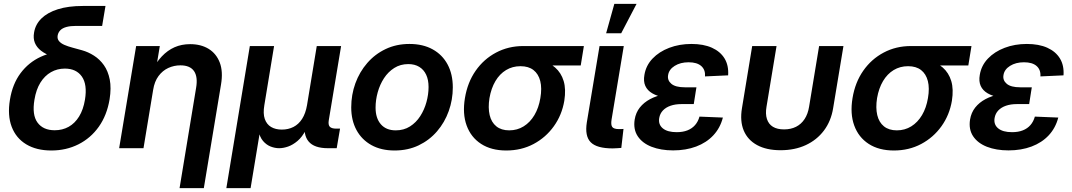

<svg xmlns="http://www.w3.org/2000/svg" viewBox="-20 -758 5482 982"><path d="M242.7 11.7Q166.5 11.7 114.3 -19.8Q62 -51.3 39.8 -109.6Q17.6 -168 30.8 -248Q43.9 -328.6 85.2 -383.8Q126.5 -439 188.5 -467.5Q250.5 -496.1 326.2 -496.1L318.4 -449.2Q276.9 -457.5 244.1 -469.7Q211.4 -481.9 189.7 -498.8Q168 -515.6 158.4 -538.8Q148.9 -562 154.3 -591.8Q161.1 -633.3 191.9 -663.6Q222.7 -693.8 275.9 -710.7Q329.1 -727.5 403.3 -727.5H519.5L502.4 -625.5H368.7Q339.4 -625.5 319.3 -619.9Q299.3 -614.3 288.6 -603.3Q277.8 -592.3 274.9 -576.7Q272 -559.6 281.7 -547.9Q291.5 -536.1 309.6 -528.3Q327.6 -520.5 351.3 -514.2Q375 -507.8 399.4 -501Q431.2 -492.2 460.7 -473.4Q490.2 -454.6 511.5 -424.6Q532.7 -394.5 541.3 -351.3Q549.8 -308.1 540.5 -250Q526.9 -168.5 485.4 -109.9Q443.8 -51.3 381.1 -19.8Q318.4 11.7 242.7 11.7ZM259.8 -91.8Q299.3 -91.8 331.1 -109.4Q362.8 -127 384.5 -162.1Q406.2 -197.3 414.6 -248.5Q427.2 -325.7 398.7 -366.5Q370.1 -407.2 311.5 -407.2Q272.9 -407.2 240.7 -388.9Q208.5 -370.6 186.5 -335.2Q164.6 -299.8 156.2 -248Q143.1 -170.4 171.9 -131.1Q200.7 -91.8 259.8 -91.8Z M763.2 -297.9 713.9 0H589.4L676.3 -522.5H797.4L775.4 -390.1L754.4 -392.1Q778.3 -438.5 807.6 -469.5Q836.9 -500.5 872.8 -516.4Q908.7 -532.2 952.6 -532.2Q1007.8 -532.2 1047.1 -508.1Q1086.4 -483.9 1104 -438Q1121.6 -392.1 1110.4 -325.7L1022.5 204.1H898.4L982.9 -308.1Q992.7 -364.7 972.4 -394.3Q952.1 -423.8 902.8 -423.8Q870.1 -423.8 840.8 -410.4Q811.5 -397 790.8 -369.1Q770 -341.3 763.2 -297.9Z M1137.7 204.1 1257.8 -522.5H1381.8L1332 -220.2Q1324.7 -177.2 1334.2 -149.7Q1343.8 -122.1 1366.5 -108.6Q1389.2 -95.2 1421.4 -95.2Q1454.1 -95.2 1480.7 -108.6Q1507.3 -122.1 1525.1 -149.9Q1543 -177.7 1550.3 -220.2L1600.1 -522.5H1724.6L1661.6 -143.1Q1657.7 -120.1 1666.5 -110.1Q1675.3 -100.1 1700.2 -100.1H1719.2L1702.1 0H1657.2Q1587.4 0 1558.6 -34.2Q1529.8 -68.4 1540.5 -133.3L1548.8 -182.6H1571.3Q1562.5 -128.4 1543.9 -92.8Q1525.4 -57.1 1501.7 -37.1Q1478 -17.1 1453.6 -8.5Q1429.2 0 1407.7 0Q1386.2 0 1364.3 -8.5Q1342.3 -17.1 1325.2 -37.1Q1308.1 -57.1 1301.3 -92.8Q1294.4 -128.4 1303.2 -182.6H1325.7L1261.7 204.1Z M1998 11.7Q1929.2 11.7 1879.6 -15.9Q1830.1 -43.5 1803.2 -93Q1776.4 -142.6 1776.4 -209Q1776.4 -273.4 1797.6 -331.8Q1818.8 -390.1 1858.2 -435.5Q1897.5 -481 1952.4 -507.1Q2007.3 -533.2 2074.2 -533.2Q2143.1 -533.2 2192.9 -505.6Q2242.7 -478 2269.3 -428.2Q2295.9 -378.4 2295.9 -311Q2295.9 -248 2275.1 -189.9Q2254.4 -131.8 2215.3 -86.4Q2176.3 -41 2121.3 -14.6Q2066.4 11.7 1998 11.7ZM2003.9 -91.3Q2045.4 -91.3 2076.9 -111.3Q2108.4 -131.3 2129.4 -164.1Q2150.4 -196.8 2161.1 -235.8Q2171.9 -274.9 2171.9 -313Q2171.9 -349.6 2159.7 -375.7Q2147.5 -401.9 2124.3 -416Q2101.1 -430.2 2068.4 -430.2Q2027.8 -430.2 1996.6 -410.4Q1965.3 -390.6 1944.1 -358.2Q1922.9 -325.7 1911.9 -286.1Q1900.9 -246.6 1900.9 -207.5Q1900.9 -153.3 1928 -122.3Q1955.1 -91.3 2003.9 -91.3Z M2569.3 11.7Q2492.7 11.7 2440.7 -22Q2388.7 -55.7 2366.7 -116Q2344.7 -176.3 2357.9 -256.3Q2371.1 -336.4 2412.6 -396Q2454.1 -455.6 2517.1 -489Q2580.1 -522.5 2656.7 -522.5H2966.3L2950.2 -423.3H2736.8L2641.6 -419.4Q2601.1 -419.4 2568.4 -399.7Q2535.6 -379.9 2513.9 -343.3Q2492.2 -306.6 2483.4 -256.3Q2475.6 -206.5 2484.4 -169.4Q2493.2 -132.3 2518.6 -111.8Q2543.9 -91.3 2584.5 -91.3Q2625.5 -91.3 2658.4 -111.8Q2691.4 -132.3 2713.4 -169.4Q2735.4 -206.5 2743.7 -256.3Q2752.4 -307.1 2743.2 -343.5Q2733.9 -379.9 2708.5 -399.7Q2683.1 -419.4 2642.6 -419.4L2647.9 -464.8Q2700.7 -464.8 2744.6 -452.1Q2788.6 -439.5 2819.3 -412.6Q2850.1 -385.7 2862.8 -343.8Q2875.5 -301.8 2866.2 -242.7Q2854 -169.9 2812.7 -112.3Q2771.5 -54.7 2709 -21.5Q2646.5 11.7 2569.3 11.7Z M3113.3 1Q3032.2 1 3001.2 -30.5Q2970.2 -62 2981.4 -132.3L3046.4 -522.5H3170.4L3107.9 -146.5Q3103.5 -119.1 3111.6 -108.4Q3119.6 -97.7 3146 -97.7Q3151.9 -97.7 3158.2 -97.9Q3164.6 -98.1 3168.9 -98.6L3157.7 -1.5Q3147.9 -1 3136.7 0Q3125.5 1 3113.3 1ZM3080.1 -587.9 3122.1 -738.3H3235.8L3157.2 -587.9Z M3422.9 11.2Q3359.9 11.2 3312.5 -7.3Q3265.1 -25.9 3241.7 -61.3Q3218.3 -96.7 3226.1 -146.5Q3231.9 -182.1 3252.4 -208Q3272.9 -233.9 3304.9 -251Q3336.9 -268.1 3378.7 -276.1Q3420.4 -284.2 3469.2 -284.2H3537.6L3528.3 -225.6H3464.8Q3434.1 -225.6 3409.9 -217.3Q3385.7 -209 3370.6 -193.1Q3355.5 -177.2 3351.6 -154.3Q3346.2 -121.1 3369.9 -101.6Q3393.6 -82 3440.9 -82Q3472.7 -82 3496.1 -91.3Q3519.5 -100.6 3534.9 -118.2Q3550.3 -135.7 3557.6 -161.6L3677.2 -156.7Q3663.6 -103.5 3628.4 -65.9Q3593.3 -28.3 3540.5 -8.5Q3487.8 11.2 3422.9 11.2ZM3469.7 -252.4Q3418.5 -252.4 3379.6 -259.3Q3340.8 -266.1 3315.9 -280.8Q3291 -295.4 3280.5 -318.8Q3270 -342.3 3275.9 -375Q3283.7 -422.9 3317.4 -458.3Q3351.1 -493.7 3402.8 -513.4Q3454.6 -533.2 3516.6 -533.2Q3578.1 -533.2 3621.1 -513.9Q3664.1 -494.6 3685.8 -459Q3707.5 -423.3 3704.1 -372.6L3585.9 -367.2Q3588.4 -400.9 3566.7 -420.2Q3544.9 -439.5 3502 -439.5Q3460 -439.5 3430.7 -421.1Q3401.4 -402.8 3397 -373.5Q3392.6 -347.2 3413.8 -329.3Q3435.1 -311.5 3482.4 -311.5H3542L3532.2 -252.4Z M3972.2 10.3Q3900.4 10.3 3852.3 -15.9Q3804.2 -42 3783.9 -90.3Q3763.7 -138.7 3774.9 -205.1L3827.1 -522.5H3951.7L3900.4 -212.4Q3894 -175.3 3902.6 -149.2Q3911.1 -123 3933.1 -109.6Q3955.1 -96.2 3990.2 -96.2Q4024.9 -96.2 4051.5 -109.6Q4078.1 -123 4095.2 -149.2Q4112.3 -175.3 4118.2 -212.4L4169.4 -522.5H4293.9L4241.2 -205.1Q4230.5 -138.7 4194.1 -90.3Q4157.7 -42 4101.3 -15.9Q4044.9 10.3 3972.2 10.3Z M4551.8 11.7Q4475.1 11.7 4423.1 -22Q4371.1 -55.7 4349.1 -116Q4327.1 -176.3 4340.3 -256.3Q4353.5 -336.4 4395 -396Q4436.5 -455.6 4499.5 -489Q4562.5 -522.5 4639.2 -522.5H4948.7L4932.6 -423.3H4719.2L4624 -419.4Q4583.5 -419.4 4550.8 -399.7Q4518.1 -379.9 4496.3 -343.3Q4474.6 -306.6 4465.8 -256.3Q4458 -206.5 4466.8 -169.4Q4475.6 -132.3 4501 -111.8Q4526.4 -91.3 4566.9 -91.3Q4607.9 -91.3 4640.9 -111.8Q4673.8 -132.3 4695.8 -169.4Q4717.8 -206.5 4726.1 -256.3Q4734.9 -307.1 4725.6 -343.5Q4716.3 -379.9 4690.9 -399.7Q4665.5 -419.4 4625 -419.4L4630.4 -464.8Q4683.1 -464.8 4727.1 -452.1Q4771 -439.5 4801.8 -412.6Q4832.5 -385.7 4845.2 -343.8Q4857.9 -301.8 4848.6 -242.7Q4836.4 -169.9 4795.2 -112.3Q4753.9 -54.7 4691.4 -21.5Q4628.9 11.7 4551.8 11.7Z M5138.2 11.2Q5075.2 11.2 5027.8 -7.3Q4980.5 -25.9 4957 -61.3Q4933.6 -96.7 4941.4 -146.5Q4947.3 -182.1 4967.8 -208Q4988.3 -233.9 5020.3 -251Q5052.2 -268.1 5094 -276.1Q5135.7 -284.2 5184.6 -284.2H5252.9L5243.7 -225.6H5180.2Q5149.4 -225.6 5125.2 -217.3Q5101.1 -209 5085.9 -193.1Q5070.8 -177.2 5066.9 -154.3Q5061.5 -121.1 5085.2 -101.6Q5108.9 -82 5156.2 -82Q5188 -82 5211.4 -91.3Q5234.9 -100.6 5250.2 -118.2Q5265.6 -135.7 5272.9 -161.6L5392.6 -156.7Q5378.9 -103.5 5343.8 -65.9Q5308.6 -28.3 5255.9 -8.5Q5203.1 11.2 5138.2 11.2ZM5185.1 -252.4Q5133.8 -252.4 5095 -259.3Q5056.2 -266.1 5031.2 -280.8Q5006.3 -295.4 4995.8 -318.8Q4985.4 -342.3 4991.2 -375Q4999 -422.9 5032.7 -458.3Q5066.4 -493.7 5118.2 -513.4Q5169.9 -533.2 5231.9 -533.2Q5293.5 -533.2 5336.4 -513.9Q5379.4 -494.6 5401.1 -459Q5422.9 -423.3 5419.4 -372.6L5301.3 -367.2Q5303.7 -400.9 5282 -420.2Q5260.3 -439.5 5217.3 -439.5Q5175.3 -439.5 5146 -421.1Q5116.7 -402.8 5112.3 -373.5Q5107.9 -347.2 5129.2 -329.3Q5150.4 -311.5 5197.8 -311.5H5257.3L5247.6 -252.4Z"/></svg>

Font: Inter 28pt SemiBold
Style: Italic
Weight: 600
Italic angle: -9.3988°
Designer: Rasmus Andersson
Foundry: rsms
Version: Version 4.001;git-66647c0bb